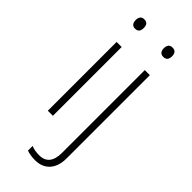

<svg xmlns="http://www.w3.org/2000/svg" viewBox="-305 -765 1046 1046"><g transform="rotate(45 217.5 -242.0)"><path d="M108 -724C87 -724 78 -709 78 -688C78 -667 87 -652 108 -652C133 -652 140 -667 140 -688C140 -709 133 -724 108 -724ZM295 -688C295 -667 304 -652 326 -652C350 -652 358 -667 358 -688C358 -709 350 -724 326 -724C304 -724 295 -709 295 -688ZM128 -530H89V0H128ZM231 240C297 240 345 197 345 112V-530H306V109C306 172 279 205 228 205C207 205 186 203 166 194V230C183 236 204 240 231 240Z"/></g></svg>

Font: Noto Sans Cherokee ExtraLight
Style: Regular
Weight: 200
Designer: Monotype Design Team
Foundry: Monotype Imaging Inc.
Version: Version 2.001